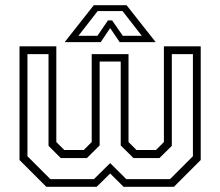

<svg xmlns="http://www.w3.org/2000/svg" viewBox="-20 -718 846 738"><path d="M55 -540H196.5V-172L227 -141.5H302L332.5 -172V-510H474V-172L504.5 -141.5H579.5L610 -172V-540H751.5V-103L648.5 0H455L403.5 -51L351.5 0H158L55 -103ZM85.5 -510V-117.5L173.5 -29.5H341L403.5 -91L465.5 -29.5H633.5L721.5 -117.5V-510H640.5V-157.5L593 -110.5H493L444 -159V-481.5H363V-159L314 -110.5H213.5L166.5 -157.5V-510ZM340.5 -698H466.5L578.5 -556H440L403.5 -610L367 -556H228.5ZM355.5 -675.5 281.5 -580.5H354.5L395 -639.5H411L452 -580.5H525L451 -675.5Z"/></svg>

Font: Tourney Light
Style: Regular
Weight: 300
Version: Version 1.015